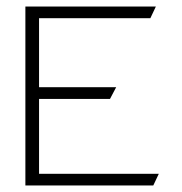

<svg xmlns="http://www.w3.org/2000/svg" viewBox="-20 -585 560 590"><path d="M58 -15H451L468 -51H100V-281H318L337 -317H100V-529H442L459 -565H58Z"/></svg>

Font: Charger Sport
Style: HLExt
Weight: 100
Designer: Jasper
Foundry: Cannot Into Space Fonts
Version: Version 1.1